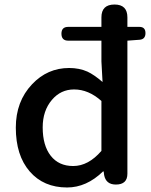

<svg xmlns="http://www.w3.org/2000/svg" viewBox="-20 -817 670 850"><path d="M277 13Q173 13 111.5 -58Q50 -129 50 -252Q50 -368 122 -444Q190 -516 286 -516Q331 -516 367 -500Q397 -486 434 -454L429 -545V-637H282Q252 -637 252 -668Q252 -698 282 -698H340H429V-740Q429 -797 487 -797Q544 -797 544 -740V-698H597Q624 -698 624 -670.5Q624 -643 598 -641L544 -637V-48Q544 0 493 0Q449 0 441 -42L439 -58H436Q363 13 277 13ZM304 -82Q371 -82 429 -149V-259V-370Q372 -421 308 -421Q249 -421 210 -375Q169 -327 169 -253Q169 -173 204.5 -127.5Q240 -82 304 -82Z"/></svg>

Font: GenSenRounded TW M
Style: Regular
Weight: 500
Version: Version 1.501;PS 1;hotconv 16.6.51;makeotf.lib2.5.65220